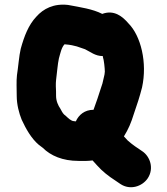

<svg xmlns="http://www.w3.org/2000/svg" viewBox="-20 -696 710 815"><path d="M425 -392C425 -385 423 -376 420 -364C417 -348 413 -334 408 -321C403 -304 385 -251 377 -230C339 -230 314 -208 302 -181C299 -181 296 -181 293 -182H290C288 -183 286 -184 283 -185C271 -191 263 -202 252 -210C245 -217 241 -226 236 -235C227 -248 218 -267 218 -289C218 -301 218 -315 217 -330C217 -340 217 -349 218 -356C221 -377 225 -427 230 -448C236 -469 241 -495 254 -508C260 -507 266 -507 273 -506L285 -504C290 -503 297 -501 306 -499C321 -494 328 -491 341 -487C364 -476 384 -458 416 -458C417 -457 417 -455 417 -453C421 -443 425 -406 425 -392ZM414 -637C373 -658 322 -665 269 -675C208 -682 164 -659 134 -625C101 -590 83 -543 68 -489C61 -461 57 -407 52 -377C49 -352 51 -316 51 -289C51 -252 61 -215 72 -188C90 -149 113 -108 145 -81C152 -76 157 -72 161 -69C195 -35 246 -13 313 -13H347C355 -13 364 -14 373 -15C379 -8 386 -1 392 6C414 31 441 52 469 70L491 85C533 113 584 95 607 61C635 19 617 -32 584 -54C563 -68 543 -81 524 -98C522 -99 521 -101 520 -102C515 -107 511 -112 506 -117C525 -148 536 -173 549 -215L567 -269C572 -286 578 -304 583 -325C606 -430 578 -544 525 -597C501 -625 465 -656 414 -637Z"/></svg>

Font: Blanket
Style: Blk
Weight: 900
Foundry: Cannot Into Space Fonts
Version: Version 0.9